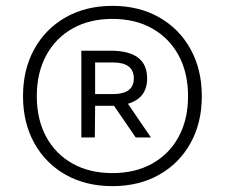

<svg xmlns="http://www.w3.org/2000/svg" viewBox="-20 -769 767 655"><path d="M363.5 -134Q273 -134 204.2 -172.8Q135.5 -211.5 97 -280.8Q58.5 -350 58.5 -441Q58.5 -532 97 -601.5Q135.5 -671 204.2 -710Q273 -749 363.5 -749Q454 -749 522.8 -710Q591.5 -671 630 -601.5Q668.5 -532 668.5 -441Q668.5 -350 630 -280.8Q591.5 -211.5 522.8 -172.8Q454 -134 363.5 -134ZM363.5 -178.5Q441.5 -178.5 499.5 -211Q557.5 -243.5 589.5 -302.5Q621.5 -361.5 621.5 -441Q621.5 -520.5 589.5 -579.8Q557.5 -639 499.5 -671.8Q441.5 -704.5 363.5 -704.5Q285.5 -704.5 227.5 -671.8Q169.5 -639 137.5 -579.8Q105.5 -520.5 105.5 -441Q105.5 -361.5 137.5 -302.5Q169.5 -243.5 227.5 -211Q285.5 -178.5 363.5 -178.5ZM257.5 -300V-596H357.5Q482 -596 482 -501.5Q482 -434.5 416.5 -415L495 -300H443L369 -408Q363.5 -408 357.5 -408H304.5L303.5 -300ZM304.5 -448H365Q436.5 -448 436.5 -501.5Q436.5 -556 365 -556H304.5Z"/></svg>

Font: Encode Sans Condensed Condensed
Style: Regular
Weight: 400
Width: 3
Designer: Multiple Designers
Foundry: Impallari Type
Version: Version 3.000; ttfautohint (v1.8.3) -l 8 -r 50 -G 200 -x 14 